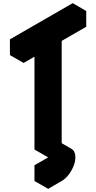

<svg xmlns="http://www.w3.org/2000/svg" viewBox="-20 -950 612 1220"><path d="M286 -640 130 -550V-650L528 -880V-780L372 -690V0L286 50ZM372 0Q407 -20 433 -5Q459 10 459 50Q459 76 447 106Q435 136 415 161.5Q395 187 372 200L286 250V150L372 100ZM433 -5Q407 -20 372 0L286 -50Q320 -70 346 -55ZM372 0V100L286 50V-50ZM372 100 286 150 199 100 286 50ZM286 150V250L199 200V100ZM286 -640V50L199 0V-690ZM528 -880 130 -650 43 -700 442 -930ZM130 -650V-550L43 -600V-700Z"/></svg>

Font: Nabla Normal
Style: Regular
Weight: 400
Designer: Arthur Reinders Folmer
Version: Version 1.000